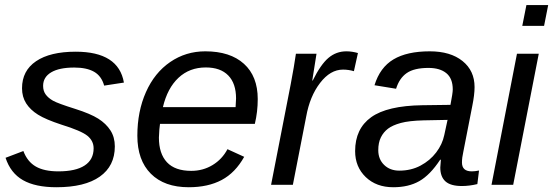

<svg xmlns="http://www.w3.org/2000/svg" viewBox="-20 -745 2230 774"><path d="M442.9 -154.8Q442.9 -75.7 382.3 -33Q321.8 9.8 207.5 9.8Q122.6 9.8 72.5 -18.8Q22.5 -47.4 2.4 -108.9L74.2 -136.2Q90.3 -93.3 124.3 -73.7Q158.2 -54.2 215.3 -54.2Q285.2 -54.2 321.3 -77.9Q357.4 -101.6 357.4 -147Q357.4 -177.2 332.5 -197.5Q307.6 -217.8 227.1 -242.7Q164.6 -263.2 133.3 -282.7Q102.1 -302.2 85.4 -328.4Q68.8 -354.5 68.8 -389.2Q68.8 -460 125.5 -498.3Q182.1 -536.6 285.2 -536.6Q458 -536.6 479.5 -412.1L399.9 -399.9Q389.2 -438.5 359.4 -455.6Q329.6 -472.7 279.3 -472.7Q218.8 -472.7 186.3 -453.4Q153.8 -434.1 153.8 -398.9Q153.8 -378.4 164.1 -364.3Q174.3 -350.1 193.6 -339.1Q212.9 -328.1 282.7 -306.2Q344.7 -286.6 376.2 -266.6Q407.7 -246.6 425.3 -219.2Q442.9 -191.9 442.9 -154.8Z M625 -245.6Q622.1 -228.5 620.6 -190.4Q620.6 -125.5 653.1 -90.8Q685.5 -56.2 751 -56.2Q798.3 -56.2 836.9 -79.6Q875.5 -103 897 -143.6L964.4 -112.8Q928.7 -48.8 873.8 -19.5Q818.8 9.8 740.7 9.8Q642.6 9.8 588.1 -44.7Q533.7 -99.1 533.7 -197.8Q533.7 -295.9 568.4 -373.8Q603 -451.7 666 -494.9Q729 -538.1 807.6 -538.1Q907.7 -538.1 963.4 -487.8Q1019 -437.5 1019 -345.7Q1019 -294.4 1007.3 -245.6ZM929.7 -313 931.6 -348.1Q931.6 -408.7 900.1 -440.9Q868.7 -473.1 809.6 -473.1Q744.1 -473.1 699.5 -431.4Q654.8 -389.6 636.7 -313Z M1406.7 -458Q1385.3 -464.4 1362.8 -464.4Q1311.5 -464.4 1270.3 -410.6Q1229 -356.9 1214.4 -275.4L1160.6 0H1072.8L1151.9 -405.3L1164.1 -472.7L1172.9 -528.3H1255.9L1238.8 -420.4H1240.7Q1272.9 -485.4 1304.2 -511.7Q1335.4 -538.1 1376.5 -538.1Q1398.9 -538.1 1422.9 -531.2Z M1841.8 4.9Q1796.4 4.9 1775.6 -13.9Q1754.9 -32.7 1754.9 -69.8L1757.3 -101.1H1754.4Q1713.9 -39.6 1670.4 -14.9Q1627 9.8 1565.4 9.8Q1497.1 9.8 1454.3 -31.2Q1411.6 -72.3 1411.6 -135.7Q1411.6 -226.1 1476.3 -272.5Q1541 -318.8 1682.6 -320.8L1795.9 -322.3Q1805.2 -370.1 1805.2 -384.3Q1805.2 -428.7 1779.3 -450Q1753.4 -471.2 1707.5 -471.2Q1649.4 -471.2 1619.6 -450.4Q1589.8 -429.7 1576.7 -387.2L1489.7 -401.4Q1511.7 -473.1 1566.2 -505.6Q1620.6 -538.1 1712.4 -538.1Q1795.9 -538.1 1844.5 -499Q1893.1 -460 1893.1 -394Q1893.1 -362.8 1883.8 -317.4L1847.7 -132.8Q1842.3 -109.4 1842.3 -89.8Q1842.3 -54.2 1881.8 -54.2Q1895 -54.2 1911.1 -57.6L1904.3 -2.9Q1872.1 4.9 1841.8 4.9ZM1784.2 -261.7 1687 -259.8Q1628.9 -258.3 1595.7 -249.3Q1562.5 -240.2 1544.2 -226.3Q1525.9 -212.4 1515.4 -191.2Q1504.9 -169.9 1504.9 -139.6Q1504.9 -103 1528.6 -80.1Q1552.2 -57.1 1589.8 -57.1Q1637.2 -57.1 1675.3 -77.4Q1713.4 -97.7 1738.3 -130.4Q1763.2 -163.1 1771 -200.7Z M2085.4 -640.6 2102.1 -724.6H2189.9L2173.3 -640.6ZM1961.4 0 2064 -528.3H2151.9L2048.8 0Z"/></svg>

Font: Liberation Sans
Style: Italic
Weight: 400
Italic angle: -12°
Designer: Steve Matteson
Foundry: Ascender Corporation
Version: Version 2.1.5